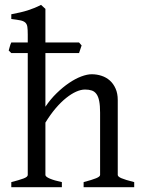

<svg xmlns="http://www.w3.org/2000/svg" viewBox="-20 -777 592 797"><path d="M327.1 0V-21Q362.3 -30.3 378.9 -37.1Q395.5 -43.9 395.5 -50.8V-309.1Q395.5 -338.9 391.8 -357.4Q388.2 -376 380.4 -386.7Q372.6 -397.5 360.8 -401.4Q349.1 -405.3 333 -405.3Q315.9 -405.3 296.1 -396.5Q276.4 -387.7 254.9 -370.6Q233.4 -353.5 211.4 -327.9Q189.5 -302.2 168.5 -268.1V-50.8Q168.5 -43.5 186.8 -35.6Q205.1 -27.8 236.8 -21V0H26.9V-21Q59.1 -29.3 77.1 -35.9Q95.2 -42.5 95.2 -50.8V-556.6H26.9L16.1 -567.4Q18.6 -575.2 20.8 -584Q22.9 -592.8 26.9 -600.6H95.2V-633.8Q95.2 -654.3 93.5 -665.8Q91.8 -677.2 84.7 -683.6Q77.6 -689.9 64 -692.6Q50.3 -695.3 26.9 -698.2V-717.8Q47.4 -721.7 64.2 -725.6Q81.1 -729.5 95.5 -734.1Q109.9 -738.8 123 -744.1Q136.2 -749.5 150.4 -756.8L168.5 -740.2V-600.6H308.1L318.8 -588.4L308.1 -556.6H168.5V-334Q189.5 -365.2 215.1 -390.1Q240.7 -415 266.6 -432.6Q292.5 -450.2 317.1 -459.5Q341.8 -468.8 360.8 -468.8Q381.8 -468.8 401.4 -462.4Q420.9 -456.1 435.8 -442.9Q450.7 -429.7 459.7 -409.4Q468.8 -389.2 468.8 -361.8V-50.8Q468.8 -43.9 483.6 -37.4Q498.5 -30.8 537.1 -21V0Z"/></svg>

Font: Noto Serif Devanagari
Style: Bold
Weight: 700
Designer: Monotype Design Team
Foundry: Monotype Imaging Inc.
Version: Version 1.01